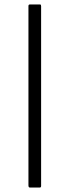

<svg xmlns="http://www.w3.org/2000/svg" viewBox="-20 -728 313 864"><path d="M159 -708Q163 -708 164 -706Q165 -704 165 -700V109Q165 112 163.5 114Q162 116 159 116H115Q112 116 110 114Q108 112 108 106V-701Q108 -704 109.5 -706Q111 -708 115 -708Z"/></svg>

Font: Glory Thin Light
Style: Regular
Weight: 300
Version: Version 1.011